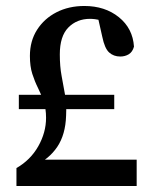

<svg xmlns="http://www.w3.org/2000/svg" viewBox="-20 -622 512 642"><path d="M43 -257V-305H362V-257ZM35 0V-60Q82 -87 108 -133Q134 -179 134 -228Q134 -259 126 -282.5Q118 -306 107 -328Q96 -350 88 -375Q80 -400 80 -435Q80 -485 104 -522.5Q128 -560 169 -581Q210 -602 262 -602Q331 -602 377.5 -564.5Q424 -527 428 -466Q423 -448 410.5 -440.5Q398 -433 382 -433Q360 -433 345 -446.5Q330 -460 322 -499L306 -570L365 -538Q338 -550 317 -554.5Q296 -559 281 -559Q237 -559 208.5 -530Q180 -501 180 -440Q180 -400 186 -368Q192 -336 197.5 -305Q203 -274 201 -235Q199 -172 171.5 -131Q144 -90 93 -66L95 -88H437V0Z"/></svg>

Font: Lisu Bosa SemiBold
Style: Regular
Weight: 600
Designer: David Morse, Annie Olsen, Victor Gaultney, Frank Grießhammer (Latin)
Foundry: SIL International
Version: Version 2.000